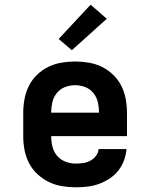

<svg xmlns="http://www.w3.org/2000/svg" viewBox="-20 -790 640 818"><path d="M303 8Q273 8 243.5 3Q214 -2 187.5 -15Q161 -28 139 -48.5Q117 -69 103.5 -95.5Q90 -122 84.5 -151Q79 -180 79 -210V-310Q79 -339 84.5 -368.5Q90 -398 103 -424Q116 -450 137.5 -471Q159 -492 185.5 -505Q212 -518 241.5 -523Q271 -528 300 -528Q329 -528 358.5 -523Q388 -518 414.5 -505Q441 -492 462.5 -471Q484 -450 497 -424Q510 -398 515.5 -368.5Q521 -339 521 -310V-210H198Q198 -187 203.5 -165Q209 -143 223.5 -126Q238 -109 259.5 -101Q281 -93 303 -93Q319 -93 335 -95.5Q351 -98 365 -105.5Q379 -113 389 -126Q399 -139 400 -155H519Q517 -130 508 -106Q499 -82 483.5 -62.5Q468 -43 446.5 -29Q425 -15 401.5 -6.5Q378 2 353 5Q328 8 303 8ZM402 -310Q402 -332 397 -354Q392 -376 378 -393.5Q364 -411 343 -419Q322 -427 300 -427Q278 -427 257 -419Q236 -411 222 -393.5Q208 -376 203 -354Q198 -332 198 -310ZM286 -576 230 -624 366 -770 435 -710Z"/></svg>

Font: Iosevka Etoile
Style: Bold
Weight: 700
Designer: Belleve Invis
Foundry: Belleve Invis
Version: Version 28.1.0; ttfautohint (v1.8.4)